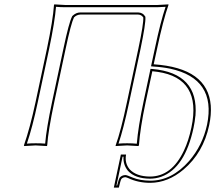

<svg xmlns="http://www.w3.org/2000/svg" viewBox="-20 -668 1005 882"><path d="M940.9 -92.8Q914.1 33.7 823.2 110.8Q751.5 171.4 670.4 171.9Q614.3 171.9 568.4 149.9Q560.1 146.5 556.2 146Q543 146.5 537.1 154.8Q533.2 161.6 525.9 193.8H502.9L535.2 42H559.1Q551.8 81.1 575.7 109.9Q606.4 142.6 668.5 143.1Q768.6 143.1 824.7 24.4Q846.7 -22 859.4 -83Q907.2 -308.1 704.1 -337.9Q691.4 -339.8 679.7 -340.8L649.4 -200.2Q623.5 -77.6 618.2 0L615.2 2.9Q613.3 2.9 564 0L511.2 2.9V0Q535.6 -67.4 563.5 -200.2L615.7 -444.8Q640.1 -559.6 638.2 -587.9Q629.4 -600.6 614.7 -601.1H348.6Q332 -600.1 319.8 -587.9Q306.2 -560.1 281.7 -444.8L229.5 -200.2Q201.2 -66.4 196.8 0L195.3 2.9Q193.4 2.9 144 0L91.3 2.9L89.8 0Q117.7 -79.6 143.6 -200.2L195.8 -444.8Q223.6 -577.6 228 -645L229.5 -647.9Q231.4 -647.9 281.2 -645H701.2L753.9 -647.9V-645Q729.5 -576.2 701.7 -444.8L686 -372.6Q934.6 -356 948.2 -183.1Q951.2 -141.1 940.9 -92.8ZM931.2 -95.2Q974.6 -306.6 761.7 -352.5Q726.1 -359.9 685.5 -362.3L673.8 -363.3L691.9 -447.3Q717.8 -569.8 740.7 -636.7Q721.7 -635.3 701.2 -634.8H281.2Q256.8 -634.8 237.3 -636.7Q231.9 -568.4 205.6 -442.9L153.3 -197.8Q129.4 -84.5 103.5 -8.3Q123 -9.8 144 -9.8Q168.9 -9.8 187.5 -8.3Q192.9 -75.7 219.7 -202.1L272 -447.3Q296.4 -563 311 -592.3L312 -593.8L313 -595.2Q329.6 -610.8 348.6 -610.8H614.7Q636.7 -609.9 646.5 -592.8L647.9 -590.8V-588.9Q649.9 -560.1 625.5 -442.9L573.2 -197.8Q546.9 -74.2 524.4 -8.3Q543 -9.8 564 -9.8Q589.4 -9.8 608.4 -7.8Q614.7 -85.4 639.6 -202.1L671.4 -351.6L680.2 -351.1Q893.6 -332 877.9 -136.2Q877.9 -134.8 877.4 -134.3Q875 -108.4 869.1 -81.1Q829.6 104 720.7 144Q695.3 152.8 668.5 152.8Q600.6 152.3 567.9 116.7Q544.9 88.4 547.4 51.8H543L515.1 184.1H518.1Q525.4 155.3 529.3 148.9Q538.6 136.7 556.2 136.2Q562.5 136.2 589.8 147.9Q622.6 161.6 670.4 162.1Q769 162.1 848.6 71.8Q910.6 0 931.2 -95.2Z"/></svg>

Font: Linux Biolinum Outline O
Style: Italic
Weight: 400
Italic angle: -12°
Designer: Philipp H. Poll
Foundry: Philipp H. Poll
Version: Version 0.6.2